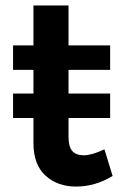

<svg xmlns="http://www.w3.org/2000/svg" viewBox="-20 -680 455 706"><path d="M394 -33Q330 6 260 6Q191 6 147 -34.5Q103 -75 103 -154V-246H28V-336H103V-423H28V-513H103V-660H232V-513H385V-423H232V-336H385V-246H232V-177Q232 -140 246 -124.5Q260 -109 288 -109Q318 -109 364 -131Z"/></svg>

Font: Montserrat Medium
Style: Regular
Weight: 500
Designer: Julieta Ulanovsky
Foundry: Julieta Ulanovsky
Version: Version 6.001